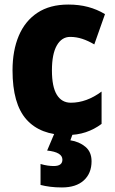

<svg xmlns="http://www.w3.org/2000/svg" viewBox="-20 -583 505 843"><path d="M273 10Q157 10 96 -58.5Q35 -127 35 -274Q35 -361 62.5 -426Q90 -491 144.5 -527Q199 -563 280 -563Q327 -563 366.5 -552.5Q406 -542 441 -521L394 -388Q367 -404 341 -412.5Q315 -421 288 -421Q251 -421 229.5 -383.5Q208 -346 208 -274Q208 -202 229.5 -167Q251 -132 291 -132Q360 -132 426 -181V-39Q394 -15 356.5 -2.5Q319 10 273 10ZM382 125Q382 178 348 209Q314 240 252 240Q224 240 200.5 237Q177 234 158 229V137Q175 142 189.5 144Q204 146 216 146Q254 146 254 118Q254 85 187 78L220 0H301L289 33Q328 39 355 61.5Q382 84 382 125Z"/></svg>

Font: Noto Sans Lao UI Cond Blk
Style: Regular
Weight: 900
Width: 3
Designer: Monotype Design Team
Foundry: Monotype Imaging Inc.
Version: Version 2.000; ttfautohint (v1.8.4.7-5d5b)